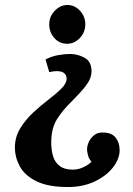

<svg xmlns="http://www.w3.org/2000/svg" viewBox="-20 -536 533 772"><path d="M261 -319Q293 -319 320.5 -303.5Q348 -288 348 -250Q348 -234 341.5 -218.5Q335 -203 318 -182Q301 -161 267 -127Q232 -93 209 -56.5Q186 -20 186 37Q186 68 193.5 92.5Q201 117 220 131.5Q239 146 272 146Q289 146 303.5 141Q318 136 330 128.5Q342 121 348 114Q338 104 334 89Q330 74 330 64Q330 51 337 35Q344 19 359 7Q374 -5 398 -3Q430 -2 445.5 18Q461 38 461 68Q461 103 434 137.5Q407 172 360 194Q313 216 253 216Q174 216 127 193Q80 170 60 133.5Q40 97 40 57Q40 15 61 -19.5Q82 -54 113 -83Q144 -112 175 -135.5Q206 -159 227 -180Q248 -201 248 -220Q248 -233 238.5 -241.5Q229 -250 208 -250Q202 -250 194.5 -249Q187 -248 178 -246L163 -297Q188 -310 215 -314.5Q242 -319 261 -319ZM251 -516Q280 -516 301.5 -493Q323 -470 323 -438Q323 -406 301 -383Q279 -360 250 -360Q219 -360 198.5 -383Q178 -406 178 -438Q178 -470 200.5 -493Q223 -516 251 -516Z"/></svg>

Font: Lora
Style: Weight 700
Weight: 700
Designer: Olga Karpushina, Alexei Vanyashin (Cyrillic)
Foundry: Cyreal
Version: Version 3.001